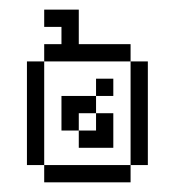

<svg xmlns="http://www.w3.org/2000/svg" viewBox="-20 -377 361 397"><path d="M250 -250V-35.7H285.7V-250ZM250 -250V-285.7H142.9V-357.1H71.4V-321.4H107.1V-285.7H71.4V-250ZM35.7 -250V-35.7H71.4V-250ZM71.4 -35.7V0H250V-35.7ZM107.1 -178.6V-107.1H142.9V-142.9H178.6V-178.6ZM142.9 -107.1V-71.4H214.3V-142.9H178.6V-107.1ZM178.6 -214.3V-178.6H214.3V-214.3Z"/></svg>

Font: Gossip Icons Low Pixel
Style: Regular
Weight: 500
Designer: Deborah Khodanovich
Version: Version 1.001;Glyphs 3.3.1 (3343)